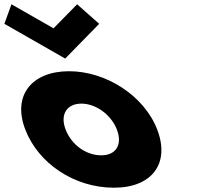

<svg xmlns="http://www.w3.org/2000/svg" viewBox="-152 -860 916 895"><path d="M310.4 -749 207.4 -840 97.5 -728 -98.6 -840 -131.6 -749 151.9 -587ZM-34.1 -256C26.7 -98 194.3 15 379.3 15C556.3 15 641.7 -98 580.9 -256C519.2 -416 340.1 -528 170.1 -528C-2.9 -528 -95.8 -416 -34.1 -256ZM153.9 -256C126.5 -327 160.3 -377 227.3 -377C293.3 -377 365.5 -327 392.9 -256C419.8 -186 389.1 -136 320.1 -136C248.1 -136 180.8 -186 153.9 -256Z"/></svg>

Font: Hussar
Style: BdOpOblFour
Weight: 700
Foundry: Cannot Into Space Fonts
Version: Version 2.00